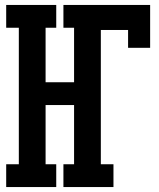

<svg xmlns="http://www.w3.org/2000/svg" viewBox="-20 -755 640 775"><path d="M5 0V-92H56V-643H5V-735H207V-643H164V-423H279V-643H236V-735H586V-562H497V-634H387V-92H438V0H236V-92H279V-331H164V-92H207V0Z"/></svg>

Font: Iosevka HT Extended
Style: Bold
Weight: 700
Width: 7
Monospace: yes
Designer: Belleve Invis
Foundry: Belleve Invis
Version: Version 32.3.0; ttfautohint (v1.8.4)